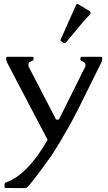

<svg xmlns="http://www.w3.org/2000/svg" viewBox="-20 -754 548 976"><path d="M367.7 -731Q374 -736.3 380.4 -731L438 -696.3Q443.4 -688.5 438 -681.2Q438 -681.2 405.8 -646.5L316.9 -540Q306.2 -527.8 288.6 -546.9Q285.6 -549.8 289.1 -554.7ZM9.3 201.7Q2.9 201.7 2.9 190.7Q2.9 179.7 5.1 176.8Q7.3 173.8 14.6 171.4Q120.6 132.8 221.2 -41.5V-44.9L19.5 -429.2Q11.2 -444.8 11.2 -455.1Q11.2 -465.3 17.6 -465.3H144.5Q150.9 -465.3 150.9 -457Q150.9 -448.7 146.7 -446.3Q142.6 -443.8 137.7 -441.9Q124.5 -437.5 124.5 -426.5Q124.5 -415.5 126.5 -413.6L265.1 -146H279.3L412.6 -413.6Q414.6 -415.5 414.6 -424.3Q414.6 -436 401.4 -441.2Q388.2 -446.3 388.2 -451.7Q388.2 -465.3 394.5 -465.3H493.7Q500 -465.3 500 -457Q500 -446.3 495.6 -437.5L380.9 -206.5Q352.5 -150.4 335 -118.7L290 -41Q263.2 4.9 240.2 38.6L187.5 111.8Q158.2 151.4 127 189Q115.7 202.1 107.9 202.1Z"/></svg>

Font: Della Respira
Style: Regular
Weight: 500
Version: Version 0.201